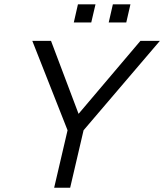

<svg xmlns="http://www.w3.org/2000/svg" viewBox="-20 -882 771 902"><path d="M326.7 -776.4 346.2 -861.8H428.7L408.7 -776.4ZM490.7 -776.4 510.3 -861.8H592.8L573.2 -776.4ZM234.4 0 297.4 -270 131.8 -689.9H219.7L349.1 -347.2L639.6 -689.9H731L372.6 -270L309.6 0Z"/></svg>

Font: HK Grotesk Italic
Style: Regular
Weight: 400
Italic angle: -13°
Designer: Alfredo Marco Pradil and Stefan Peev
Foundry: Hanken Design Co.
Version: Version 1.000;PS 001.000;hotconv 1.0.88;makeotf.lib2.5.64775